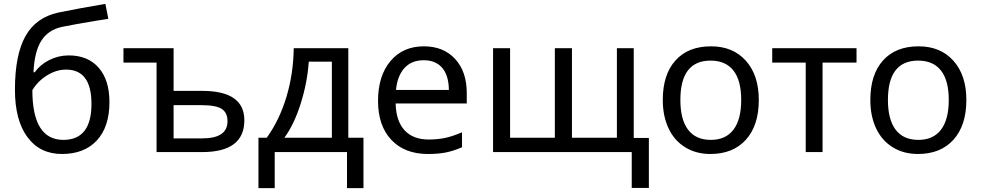

<svg xmlns="http://www.w3.org/2000/svg" viewBox="-20 -785 5062 991"><path d="M307.1 -63Q452.1 -63 452.1 -249Q452.1 -425.8 320.8 -425.8Q285.2 -425.8 251.7 -411.1Q218.3 -396.5 191.2 -372.6Q164.1 -348.6 147 -319.8Q147 -63 307.1 -63ZM57.1 -321.8Q57.1 -501 111.1 -597.9Q165 -694.8 280.8 -720.2Q389.6 -742.2 523.9 -765.1L539.1 -688L481 -678.7Q367.7 -660.2 298.8 -646Q228.5 -630.4 193.1 -574.5Q157.7 -518.6 152.8 -412.1H159.2Q187.5 -451.7 234.6 -475.3Q281.7 -499 335 -499Q433.6 -499 489.3 -435.5Q544.9 -372.1 544.9 -257.8Q544.9 -130.4 480 -60.3Q415 9.8 299.8 9.8Q185.5 9.8 121.3 -77.6Q57.1 -165 57.1 -321.8Z M1154.3 -159.2Q1154.3 -203.1 1124.8 -222.7Q1095.2 -242.2 1021 -242.2H876V-70.8H1023.9Q1154.3 -70.8 1154.3 -159.2ZM876 -315.9H1023.9Q1241.2 -315.9 1241.2 -164.1Q1241.2 0 1022.9 0H788.1V-461.9H617.2V-536.1H876Z M1692.9 -74.2V-466.8H1573.7Q1566.4 -358.9 1532 -250.2Q1497.6 -141.6 1447.8 -74.2ZM1856 186H1771V0H1397.9V186H1314V-74.2H1356.9Q1421.9 -164.6 1458 -283.4Q1494.1 -402.3 1496.1 -536.1H1777.8V-74.2H1856Z M2167 -474.1Q2104 -474.1 2067.4 -433.6Q2030.8 -393.1 2023.9 -320.8H2296.9Q2295.9 -396 2262.2 -435.1Q2228.5 -474.1 2167 -474.1ZM2189 9.8Q2068.4 9.8 1999.8 -63.2Q1931.2 -136.2 1931.2 -264.2Q1931.2 -393.1 1995.1 -469.5Q2059.1 -545.9 2168 -545.9Q2269 -545.9 2329.1 -480.7Q2389.2 -415.5 2389.2 -304.2V-251H2022Q2024.4 -159.7 2068.4 -112.3Q2112.3 -64.9 2192.9 -64.9Q2235.8 -64.9 2274.4 -72.5Q2313 -80.1 2364.7 -102.1V-24.9Q2320.3 -5.9 2281.2 2Q2242.2 9.8 2189 9.8Z M2932.1 -74.2H3164.1V-536.1H3251V-73.2H3329.1V185.1H3240.7V0H2524.9V-536.1H2612.8V-74.2H2843.8V-536.1H2932.1Z M3491.7 -269Q3491.7 -168 3531.5 -115.5Q3571.3 -63 3648.9 -63Q3725.6 -63 3765.6 -115.5Q3805.7 -168 3805.7 -269Q3805.7 -370.1 3765.4 -421.1Q3725.1 -472.2 3647.5 -472.2Q3491.7 -472.2 3491.7 -269ZM3896.5 -269Q3896.5 -137.7 3830.1 -64Q3763.7 9.8 3646.5 9.8Q3573.7 9.8 3517.6 -24.2Q3461.4 -58.1 3431.2 -121.6Q3400.9 -185.1 3400.9 -269Q3400.9 -399.9 3466.3 -472.9Q3531.7 -545.9 3649.9 -545.9Q3763.2 -545.9 3829.8 -471.4Q3896.5 -397 3896.5 -269Z M4400.9 -461.9H4225.6V0H4138.7V-461.9H3965.8V-536.1H4400.9Z M4563 -269Q4563 -168 4602.8 -115.5Q4642.6 -63 4720.2 -63Q4796.9 -63 4836.9 -115.5Q4877 -168 4877 -269Q4877 -370.1 4836.7 -421.1Q4796.4 -472.2 4718.8 -472.2Q4563 -472.2 4563 -269ZM4967.8 -269Q4967.8 -137.7 4901.4 -64Q4835 9.8 4717.8 9.8Q4645 9.8 4588.9 -24.2Q4532.7 -58.1 4502.4 -121.6Q4472.2 -185.1 4472.2 -269Q4472.2 -399.9 4537.6 -472.9Q4603 -545.9 4721.2 -545.9Q4834.5 -545.9 4901.1 -471.4Q4967.8 -397 4967.8 -269Z"/></svg>

Font: NotoSans
Style: Regular
Weight: 400
Designer: Monotype Design team
Foundry: Monotype Imaging Inc.
Version: Version 1.04; ttfautohint (v1.4.1)